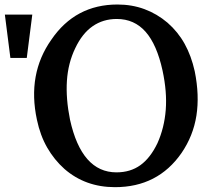

<svg xmlns="http://www.w3.org/2000/svg" viewBox="-20 -791 874 830"><path d="M477.1 18.1Q349.1 18.1 258.8 -60.5Q214.4 -100.1 184.1 -152.8Q153.8 -205.6 139.6 -273.4Q97.2 -471.2 202.1 -619.6Q305.7 -771.5 487.8 -771.5Q550.3 -771.5 604.5 -751.5Q658.7 -731.4 704.1 -692.9Q749.5 -653.3 778.3 -601.3Q807.1 -549.3 821.8 -482.9Q842.8 -378.9 829.1 -291.3Q815.4 -203.6 764.6 -129.4Q662.1 18.1 477.1 18.1ZM483.4 -45.9Q543.5 -45.9 586.7 -76.9Q629.9 -107.9 660.6 -171.9Q690.4 -238.3 696.5 -315.9Q702.6 -393.6 682.6 -486.3Q658.2 -598.1 609.4 -653.6Q560.5 -709 484.9 -709Q425.8 -709 380.6 -677.7Q335.4 -646.5 305.2 -582.5Q274.4 -518.6 269.3 -441.9Q264.2 -365.2 282.7 -273.4Q333 -45.9 483.4 -45.9ZM119.6 -728 95.7 -540.5H24.9L1 -728Z"/></svg>

Font: IranNastaliq
Style: Regular
Weight: 400
Designer: Hossein Zahedi
Version: Version 1.5